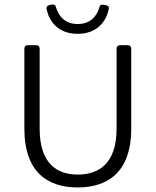

<svg xmlns="http://www.w3.org/2000/svg" viewBox="-20 -827 695 858"><path d="M188.5 -786.1C200.2 -727.5 243.2 -675.8 327.1 -675.8C410.2 -675.8 454.1 -727.5 465.8 -786.1C468.8 -795.9 463.9 -801.8 453.1 -803.7L441.4 -805.7C431.6 -807.6 425.8 -803.7 423.8 -793.9C412.1 -752 381.8 -719.7 327.1 -719.7C272.5 -719.7 243.2 -752 230.5 -793.9C228.5 -803.7 222.7 -808.6 212.9 -806.6L201.2 -804.7C191.4 -802.7 185.5 -795.9 188.5 -786.1ZM88.9 -252C88.9 -52.7 198.2 10.7 327.1 10.7C456.1 10.7 566.4 -52.7 566.4 -252V-609.4C566.4 -619.1 560.5 -625 550.8 -625H516.6C506.8 -625 501 -619.1 501 -609.4V-252.9C501 -96.7 422.9 -46.9 327.1 -46.9C233.4 -46.9 157.2 -96.7 157.2 -252.9V-609.4C157.2 -619.1 151.4 -625 141.6 -625H104.5C94.7 -625 88.9 -619.1 88.9 -609.4Z"/></svg>

Font: Ed Sans Neue Light
Style: Regular
Weight: 300
Designer: Stephen Hutchings
Version: Version 1.004;PS 001.004;hotconv 1.0.88;makeotf.lib2.5.64775